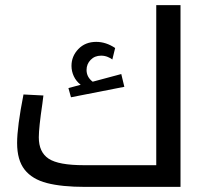

<svg xmlns="http://www.w3.org/2000/svg" viewBox="-20 -732 814 752"><path d="M47 0ZM687 -712V0H314Q222 0 164 -15Q106 -30 76.5 -67.5Q47 -105 47 -172Q47 -235 72 -362L150 -358L146 -326Q132 -232 132 -194Q132 -136 170.5 -110.5Q209 -85 309 -85H592V-712ZM467 -392 258 -351 248 -387 296 -400Q278 -414 269 -433.5Q260 -453 260 -474Q260 -512 287 -540Q314 -568 357 -568Q395 -568 431 -544L420 -499Q414 -504 402 -509Q390 -514 376 -514Q351 -514 335 -497.5Q319 -481 319 -458Q319 -430 343 -412L455 -442Z"/></svg>

Font: sheba-seeBold
Style: Regular
Weight: 600
Designer: Mohamed Galeb, the designers
Foundry: Kief Type Foundry
Version: Version 2.010; ttfautohint (v1.5.33-1714) -l 8 -r 50 -G 200 